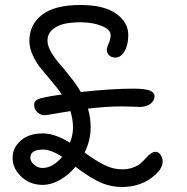

<svg xmlns="http://www.w3.org/2000/svg" viewBox="-20 -701 740 760"><path d="M155.8 -245.1Q140.1 -245.1 127.7 -256.8Q115.2 -268.6 115.2 -286.1Q115.2 -297.4 123.3 -303.7Q131.3 -310.1 148.9 -314Q178.2 -320.8 225.1 -327.1Q210.4 -348.6 183.8 -379.9Q157.2 -411.1 140.4 -431.9Q123.5 -452.6 109.9 -481.9Q96.2 -511.2 96.2 -539.1Q96.2 -603 146 -642.1Q195.8 -681.2 298.8 -681.2Q391.6 -681.2 439.7 -647Q487.8 -612.8 487.8 -562Q487.8 -523.9 473.1 -498.5Q458.5 -473.1 437 -473.1Q420.9 -473.1 411.9 -482.2Q402.8 -491.2 402.8 -503.9Q402.8 -512.7 410.4 -529.5Q418 -546.4 418 -562Q418 -584 382.3 -598.4Q346.7 -612.8 298.8 -612.8Q262.2 -612.8 234.6 -606.7Q207 -600.6 187.5 -583.7Q168 -566.9 168 -540Q168 -520 181.9 -495.6Q195.8 -471.2 214.4 -450.2Q232.9 -429.2 258.3 -397Q283.7 -364.7 299.8 -336.9Q425.3 -350.1 505.9 -350.1Q554.7 -350.1 573.2 -342.5Q591.8 -335 591.8 -319.8Q591.8 -302.7 575.7 -290.3Q559.6 -277.8 534.2 -277.8Q527.3 -277.8 505.6 -278.8Q483.9 -279.8 460 -279.8Q405.3 -279.8 328.1 -271Q338.9 -234.9 338.9 -196.8Q338.9 -146 314.9 -97.2Q358.9 -64.9 393.1 -47.9Q427.2 -30.8 462.9 -30.8Q487.8 -30.8 506.8 -37.8Q525.9 -44.9 537.4 -55.2Q548.8 -65.4 557.9 -75.7Q566.9 -85.9 576.4 -93Q585.9 -100.1 596.2 -100.1Q607.4 -100.1 615.7 -88.1Q624 -76.2 624 -62Q624 -28.8 576.7 5.1Q529.3 39.1 462.9 39.1Q436.5 39.1 411.1 32.7Q385.7 26.4 361.3 13.2Q336.9 0 319.8 -11.5Q302.7 -22.9 278.8 -41Q251 -7.8 217 11.5Q183.1 30.8 148.9 30.8Q98.1 30.8 64 -2Q29.8 -34.7 29.8 -76.2Q29.8 -115.7 61.8 -144.3Q93.8 -172.9 149.9 -172.9Q197.3 -172.9 256.8 -136.2Q269 -166 269 -196.8Q269 -226.1 258.8 -261.2Q239.7 -258.3 214.4 -253.9Q189 -249.5 175.3 -247.3Q161.6 -245.1 155.8 -245.1ZM100.1 -76.2Q100.1 -62 115 -49.1Q129.9 -36.1 147.9 -36.1Q189 -36.1 226.1 -80.1Q182.6 -108.9 149.9 -108.9Q100.1 -108.9 100.1 -76.2Z"/></svg>

Font: Shantell Sans Bouncy
Style: Regular
Weight: 300
Designer: Stephen Nixon, Anya Danilova, Shantell Martin
Foundry: Arrow Type
Version: Version 1.006;[9816181b4]